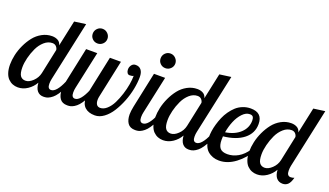

<svg xmlns="http://www.w3.org/2000/svg" viewBox="-68 -1171 2803 1637"><g transform="rotate(20 1333.5 -352.5)"><path d="M393.1 -686 497.1 -700.2 380.9 -160.2Q376 -139.6 376 -115.2Q376 -69.8 407.2 -69.8Q431.2 -69.8 455.6 -98.6Q480 -127.4 502 -179.2H539.1Q520.5 -131.3 500.2 -96.2Q480 -61 462.6 -41.7Q445.3 -22.5 426.5 -11.2Q407.7 0 394.3 2.9Q380.9 5.9 365.2 5.9Q330.6 5.9 309.6 -18.1Q288.6 -42 285.2 -91.8Q261.2 -49.3 220.2 -21.7Q179.2 5.9 132.8 5.9Q107.4 5.9 85.2 -2.9Q63 -11.7 44.7 -30Q26.4 -48.3 15.6 -80.3Q4.9 -112.3 4.9 -154.8Q4.9 -196.3 15.1 -242.9Q25.4 -289.6 47.1 -336.2Q68.8 -382.8 98.4 -420.4Q127.9 -458 170.4 -481.4Q212.9 -504.9 261.2 -504.9Q290.5 -504.9 313.2 -492.4Q335.9 -480 342.8 -451.2ZM174.8 -69.8Q207.5 -69.8 241.5 -102.3Q275.4 -134.8 285.2 -179.2L333 -405.8Q330.6 -423.3 317.6 -436.8Q304.7 -450.2 283.2 -450.2Q244.1 -450.2 210.4 -420.7Q176.8 -391.1 156 -346.9Q135.3 -302.7 123.5 -255.4Q111.8 -208 111.8 -168.9Q111.8 -114.7 127.9 -92.3Q144 -69.8 174.8 -69.8Z M577.6 -644Q577.6 -671.4 596.9 -691.2Q616.2 -710.9 644 -710.9Q671.4 -710.9 691.2 -690.9Q710.9 -670.9 710.9 -644Q710.9 -616.7 691.2 -597.4Q671.4 -578.1 644 -578.1Q616.2 -578.1 596.9 -597.2Q577.6 -616.2 577.6 -644ZM569.8 -500H670.9L597.7 -160.2Q592.8 -139.6 592.8 -115.2Q592.8 -69.8 624 -69.8Q647.9 -69.8 672.4 -98.6Q696.8 -127.4 718.8 -179.2H755.9Q737.3 -131.3 717 -96.2Q696.8 -61 679.4 -41.7Q662.1 -22.5 643.3 -11.2Q624.5 0 611.1 2.9Q597.7 5.9 582 5.9Q534.7 5.9 513.7 -24.7Q492.7 -55.2 492.7 -105Q492.7 -133.8 502 -179.2Z M1081.5 -433.1Q1081.5 -381.8 1069.8 -322.3Q1058.1 -262.7 1035.2 -205.1Q1012.2 -147.5 982.4 -100.1Q952.6 -52.7 913.1 -23.4Q873.5 5.9 831.5 5.9Q772.9 5.9 740.7 -23.9Q708.5 -53.7 708.5 -111.8Q708.5 -133.8 713.9 -160.2L785.6 -500H885.7L813.5 -160.2Q809.6 -144 809.6 -127Q809.6 -100.6 820.3 -85.2Q831.1 -69.8 852.5 -69.8Q884.3 -69.8 913.3 -96.2Q942.4 -122.6 962.6 -163.3Q982.9 -204.1 998.3 -252.4Q1013.7 -300.8 1021.2 -345.7Q1028.8 -390.6 1028.8 -424.8Q1020 -417 993.7 -417Q980 -417 971.9 -429.4Q963.9 -441.9 963.9 -460Q963.9 -481.9 977.5 -500Q991.2 -518.1 1014.6 -518.1Q1046.9 -518.1 1064.2 -495.8Q1081.5 -473.6 1081.5 -433.1Z M1193.4 -644Q1193.4 -671.4 1212.6 -691.2Q1231.9 -710.9 1259.8 -710.9Q1287.1 -710.9 1306.9 -690.9Q1326.7 -670.9 1326.7 -644Q1326.7 -616.7 1306.9 -597.4Q1287.1 -578.1 1259.8 -578.1Q1231.9 -578.1 1212.6 -597.2Q1193.4 -616.2 1193.4 -644ZM1185.5 -500H1286.6L1213.4 -160.2Q1208.5 -139.6 1208.5 -115.2Q1208.5 -69.8 1239.7 -69.8Q1263.7 -69.8 1288.1 -98.6Q1312.5 -127.4 1334.5 -179.2H1371.6Q1353 -131.3 1332.8 -96.2Q1312.5 -61 1295.2 -41.7Q1277.8 -22.5 1259 -11.2Q1240.2 0 1226.8 2.9Q1213.4 5.9 1197.8 5.9Q1150.4 5.9 1129.4 -24.7Q1108.4 -55.2 1108.4 -105Q1108.4 -133.8 1117.7 -179.2Z M1710.4 -686 1814.5 -700.2 1698.2 -160.2Q1693.4 -139.6 1693.4 -115.2Q1693.4 -69.8 1724.6 -69.8Q1748.5 -69.8 1772.9 -98.6Q1797.4 -127.4 1819.3 -179.2H1856.4Q1837.9 -131.3 1817.6 -96.2Q1797.4 -61 1780 -41.7Q1762.7 -22.5 1743.9 -11.2Q1725.1 0 1711.7 2.9Q1698.2 5.9 1682.6 5.9Q1647.9 5.9 1627 -18.1Q1606 -42 1602.5 -91.8Q1578.6 -49.3 1537.6 -21.7Q1496.6 5.9 1450.2 5.9Q1424.8 5.9 1402.6 -2.9Q1380.4 -11.7 1362.1 -30Q1343.8 -48.3 1333 -80.3Q1322.3 -112.3 1322.3 -154.8Q1322.3 -196.3 1332.5 -242.9Q1342.8 -289.6 1364.5 -336.2Q1386.2 -382.8 1415.8 -420.4Q1445.3 -458 1487.8 -481.4Q1530.3 -504.9 1578.6 -504.9Q1607.9 -504.9 1630.6 -492.4Q1653.3 -480 1660.2 -451.2ZM1492.2 -69.8Q1524.9 -69.8 1558.8 -102.3Q1592.8 -134.8 1602.5 -179.2L1650.4 -405.8Q1647.9 -423.3 1635 -436.8Q1622.1 -450.2 1600.6 -450.2Q1561.5 -450.2 1527.8 -420.7Q1494.1 -391.1 1473.4 -346.9Q1452.6 -302.7 1440.9 -255.4Q1429.2 -208 1429.2 -168.9Q1429.2 -114.7 1445.3 -92.3Q1461.4 -69.8 1492.2 -69.8Z M2170.4 -401.9Q2170.4 -318.4 2103.8 -265.4Q2037.1 -212.4 1920.4 -200.2Q1919.4 -189 1919.4 -168.9Q1919.4 -117.2 1939.2 -93.5Q1959 -69.8 2006.3 -69.8Q2056.2 -69.8 2103 -96.4Q2149.9 -123 2187 -179.2H2219.2Q2176.8 -101.1 2105.7 -47.6Q2034.7 5.9 1958 5.9Q1927.7 5.9 1902.1 -3.2Q1876.5 -12.2 1855.2 -30.5Q1834 -48.8 1822 -80.6Q1810.1 -112.3 1810.1 -153.8Q1810.1 -179.2 1814.2 -209Q1818.4 -238.8 1828.1 -272.7Q1837.9 -306.6 1851.8 -339.4Q1865.7 -372.1 1886.7 -402.1Q1907.7 -432.1 1932.6 -454.8Q1957.5 -477.5 1991.5 -491.2Q2025.4 -504.9 2063.5 -504.9Q2170.4 -504.9 2170.4 -401.9ZM2072.3 -456.1Q2037.1 -456.1 2005.6 -422.6Q1974.1 -389.2 1954.3 -341.1Q1934.6 -293 1925.3 -238.8Q2008.8 -251.5 2059.1 -298.3Q2109.4 -345.2 2109.4 -412.1Q2109.4 -432.6 2101.8 -444.3Q2094.2 -456.1 2072.3 -456.1Z M2563 -686 2667 -700.2 2550.8 -160.2Q2546.9 -140.1 2546.9 -117.2Q2546.9 -69.8 2582 -69.8Q2596.7 -69.8 2613.8 -76.2Q2602.1 -31.2 2583 -12.7Q2564 5.9 2535.2 5.9Q2500.5 5.9 2479.5 -18.1Q2458.5 -42 2455.1 -91.8Q2431.2 -49.3 2390.1 -21.7Q2349.1 5.9 2302.7 5.9Q2277.3 5.9 2255.1 -2.9Q2232.9 -11.7 2214.6 -30Q2196.3 -48.3 2185.5 -80.3Q2174.8 -112.3 2174.8 -154.8Q2174.8 -196.3 2185.1 -242.9Q2195.3 -289.6 2217 -336.2Q2238.8 -382.8 2268.3 -420.4Q2297.9 -458 2340.3 -481.4Q2382.8 -504.9 2431.2 -504.9Q2460.4 -504.9 2483.2 -492.4Q2505.9 -480 2512.7 -451.2ZM2344.7 -69.8Q2377 -69.8 2411.1 -102.1Q2445.3 -134.3 2455.1 -179.2L2502.9 -405.8Q2500.5 -423.3 2487.5 -436.8Q2474.6 -450.2 2453.1 -450.2Q2414.1 -450.2 2380.4 -420.7Q2346.7 -391.1 2325.9 -346.9Q2305.2 -302.7 2293.5 -255.4Q2281.7 -208 2281.7 -168.9Q2281.7 -114.7 2297.9 -92.3Q2314 -69.8 2344.7 -69.8Z"/></g></svg>

Font: Lobster Two
Style: Italic
Weight: 400
Designer: Pablo Impallari
Foundry: Pablo Impallari. www.impallari.com
Version: Version 1.006